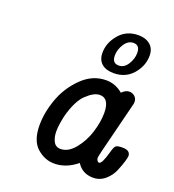

<svg xmlns="http://www.w3.org/2000/svg" viewBox="-129 -799 818 903"><g transform="rotate(20 280.0 -347.5)"><path d="M117.2 -143.1Q117.2 -207 142.1 -275.6Q167 -344.2 220 -396.2Q272.9 -448.2 340.8 -448.2Q386.7 -448.2 423.8 -417H424.8Q442.9 -435.1 460.9 -435.1Q477.1 -435.1 488.5 -424.6Q500 -414.1 500 -397Q500 -388.2 496.1 -376L433.1 -124Q427.2 -98.1 426.8 -91.8Q426.8 -85 429.9 -80.1Q433.1 -75.2 435.5 -73.5Q438 -71.8 439.9 -71.8Q455.1 -71.8 473.1 -138.2Q480 -164.1 487.5 -170.4Q495.1 -176.8 519 -176.8H521Q560.1 -176.8 560.1 -147.9Q560.1 -142.1 554 -121.1Q547.9 -100.1 535.4 -70.1Q522.9 -40 497.1 -18.1Q471.2 3.9 438 3.9Q383.8 3.9 356 -40Q302.7 3.9 243.2 3.9Q195.3 3.9 156.2 -31Q117.2 -65.9 117.2 -143.1ZM201.2 -142.1Q201.2 -113.3 212.2 -92Q223.1 -70.8 248 -70.8Q286.1 -70.8 319.1 -111.3Q352.1 -151.9 367.9 -203.9Q383.8 -255.9 383.8 -299.8Q383.8 -373 335.9 -373Q307.1 -373 270.5 -338.6Q233.9 -304.2 211.9 -221.2Q201.2 -172.9 201.2 -142.1ZM278.8 -564Q278.8 -613.8 314.9 -656.5Q351.1 -699.2 411.1 -699.2Q447.3 -699.2 469.7 -680.2Q492.2 -661.1 492.2 -626Q492.2 -575.2 456.1 -533.2Q419.9 -491.2 359.9 -491.2Q321.8 -491.2 300.3 -510Q278.8 -528.8 278.8 -564ZM337.9 -571.8Q337.9 -532.7 371.1 -533.2Q397.9 -533.2 415.5 -561Q433.1 -588.9 433.1 -618.2Q433.1 -657.2 400.9 -657.2Q374 -657.2 356 -629.4Q337.9 -601.6 337.9 -571.8Z"/></g></svg>

Font: CMU Typewriter Text
Style: BoldItalic
Weight: 700
Italic angle: -14.04°
Version: Version 0.7.0